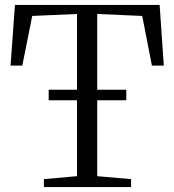

<svg xmlns="http://www.w3.org/2000/svg" viewBox="-20 -763 710 783"><path d="M294 -44.5V-706L111.5 -698L71 -495.5H23L41 -743H631L648 -495.5H599.5L560 -698L376.5 -706V-44.5L514.5 -32.5V0H159V-32.5ZM495 -397V-354H178.5V-397Z"/></svg>

Font: Merriweather 72pt Light
Style: Regular
Weight: 300
Version: Version 2.100